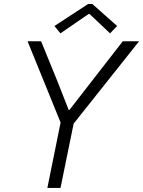

<svg xmlns="http://www.w3.org/2000/svg" viewBox="-20 -922 703 942"><path d="M277.3 -320.8 115.2 -719.7H181.6L260.7 -525.9L316.9 -382.8H320.8L582.5 -719.7H662.6L341.3 -315.4L276.9 0H212.4ZM247.1 -794.4 412.1 -902.3H433.1L554.7 -794.4L520 -758.3L419.9 -853H414.1L276.4 -758.3Z"/></svg>

Font: Reddit Sans Vanilla Light
Style: Italic
Weight: 300
Italic angle: -11.25°
Designer: Stephen Hutchings
Version: Version 1.013